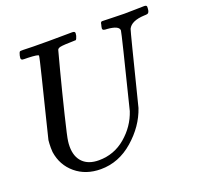

<svg xmlns="http://www.w3.org/2000/svg" viewBox="-123 -818 1012 976"><g transform="rotate(-20 383.0 -330.5)"><path d="M152 -140Q152 -85 182.5 -54.5Q213 -24 269 -24Q351 -24 413.5 -77Q476 -130 501 -205Q599 -596 599 -606Q599 -632 535 -637Q514 -637 512 -644Q510 -647 513 -660Q514 -663 515 -667Q516 -671 516 -673Q516 -675 517 -677Q518 -679 519 -680Q520 -681 521 -682Q522 -683 524 -683Q526 -683 529 -683Q544 -683 581 -681.5Q618 -680 645 -680Q671 -680 705 -681Q739 -682 752 -682Q766 -682 766 -673Q766 -649 759 -642Q756 -637 737 -637Q666 -634 648 -597Q645 -589 622.5 -500.5Q600 -412 576 -316Q552 -220 548 -205Q518 -116 439 -47Q360 22 263 22Q182 22 127 -24Q72 -70 61 -144Q60 -150 60 -167Q60 -190 62 -208Q64 -217 89.5 -319.5Q115 -422 139.5 -521Q164 -620 164 -628Q164 -635 107 -637Q83 -637 78 -638Q73 -639 71 -644Q69 -647 72 -662Q76 -679 81 -682Q83 -683 98 -683Q139 -681 234 -681Q258 -681 300.5 -681.5Q343 -682 362 -682Q375 -682 377 -676Q379 -673 376 -658Q371 -641 366 -638H361Q356 -638 348.5 -637.5Q341 -637 334 -637Q281 -636 273 -630Q269 -628 266 -623Q265 -621 238 -517.5Q211 -414 183.5 -301.5Q156 -189 154 -169Q152 -155 152 -140Z"/></g></svg>

Font: KaTeX_Math
Style: Italic
Weight: 400
Version: Version 3699957226